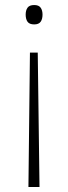

<svg xmlns="http://www.w3.org/2000/svg" viewBox="-20 -609 272 763"><path d="M149 -551Q149 -533 141.5 -522.5Q134 -512 116 -512Q97 -512 89.5 -522.5Q82 -533 82 -551Q82 -568 89.5 -578.5Q97 -589 116 -589Q134 -589 141.5 -578.5Q149 -568 149 -551ZM99 -400H130L137 134H93Z"/></svg>

Font: Noto Sans Tamil UI ExtraLight
Style: Regular
Weight: 200
Designer: Jelle Bosma - Monotype Design Team
Foundry: Monotype Imaging Inc.
Version: Version 2.004; ttfautohint (v1.8.4.7-5d5b)